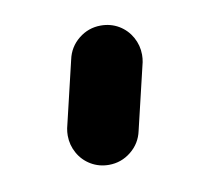

<svg xmlns="http://www.w3.org/2000/svg" viewBox="-40 -666 312 299"><g transform="rotate(-10 116.0 -516.0)"><path d="M191.5 -568.5Q191.5 -562.6 190.4 -557L165.6 -452.6Q161.5 -433.3 146.1 -420.9Q130.7 -408.5 111.1 -408.5Q95.6 -408.5 82.8 -416.1Q70 -423.7 62.8 -436.7Q55.6 -449.6 55.6 -464.4Q55.6 -470.4 56.7 -475.9L81.5 -580.4Q85.6 -599.6 100.9 -612Q116.3 -624.4 135.9 -624.4Q151.5 -624.4 164.3 -616.9Q177 -609.3 184.3 -596.3Q191.5 -583.3 191.5 -568.5Z"/></g></svg>

Font: 26F Galaxy Hebrew Black
Style: Regular
Weight: 900
Designer: C₂₉H₂₅N₃O₅
Version: Version 1.000